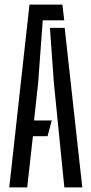

<svg xmlns="http://www.w3.org/2000/svg" viewBox="-20 -820 400 840"><path d="M20.5 0 109 -800H253L261 -731H167L147 -458.5L129 -293H206.5L188 -224H124L99 0ZM261.5 0 215.5 -459.5 198.5 -698H263L340 0Z"/></svg>

Font: Big Shoulders Stencil Display Thin Medium
Style: Regular
Weight: 500
Version: Version 2.001